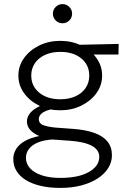

<svg xmlns="http://www.w3.org/2000/svg" viewBox="-20 -695 624 940"><path d="M276 225Q222 225 179.2 215Q136.5 205 106.5 186.5Q76.5 168 60.8 142Q45 116 45 84Q45 57 59 34.5Q73 12 101.2 -4.2Q129.5 -20.5 172 -29Q142 -42.5 127 -59.8Q112 -77 112 -100Q112 -119 122.8 -135Q133.5 -151 153.8 -164Q174 -177 202.5 -186Q231 -195 266 -199L285 -165Q251.5 -165 225.5 -158.5Q199.5 -152 184.8 -140.2Q170 -128.5 170 -112Q170 -89.5 194.8 -81.2Q219.5 -73 256 -70L338 -64Q400 -59.5 442.2 -44.2Q484.5 -29 506.2 -2Q528 25 528 65Q528 98.5 509.8 127.8Q491.5 157 458 178.8Q424.5 200.5 378.2 212.8Q332 225 276 225ZM275 176Q364.5 176 415.2 147Q466 118 466 73Q466 38.5 429.5 18.8Q393 -1 321 -6L236 -12Q195.5 -9.5 166.5 2.2Q137.5 14 122.2 33.5Q107 53 107 78Q107 107 127.2 129Q147.5 151 185 163.5Q222.5 176 275 176ZM275 -155Q218.5 -155 172 -177.8Q125.5 -200.5 97.8 -239Q70 -277.5 70 -325Q70 -372.5 97.8 -411Q125.5 -449.5 172 -472.2Q218.5 -495 275 -495Q331.5 -495 378 -472.2Q424.5 -449.5 452.2 -411Q480 -372.5 480 -325Q480 -277.5 452.2 -239Q424.5 -200.5 378 -177.8Q331.5 -155 275 -155ZM275 -209Q317.5 -209 349.5 -223.5Q381.5 -238 399.2 -264.2Q417 -290.5 417 -325Q417 -377 378 -409Q339 -441 275 -441Q232.5 -441 200.5 -426.2Q168.5 -411.5 150.8 -385.5Q133 -359.5 133 -325Q133 -273.5 172.2 -241.2Q211.5 -209 275 -209ZM353 -428 333 -475 561 -480 560 -428ZM286 -581Q266.5 -581 252.8 -594.8Q239 -608.5 239 -628Q239 -647.5 252.8 -661.2Q266.5 -675 286 -675Q305.5 -675 319.2 -661.2Q333 -647.5 333 -628Q333 -608.5 319.2 -594.8Q305.5 -581 286 -581Z"/></svg>

Font: Geologica Cursive Thin
Style: Regular
Weight: 250
Designer: Sindre Bremnes, Frode Helland
Foundry: Monokrom Skriftforlag AS
Version: Version 1.010;gftools[0.9.28]